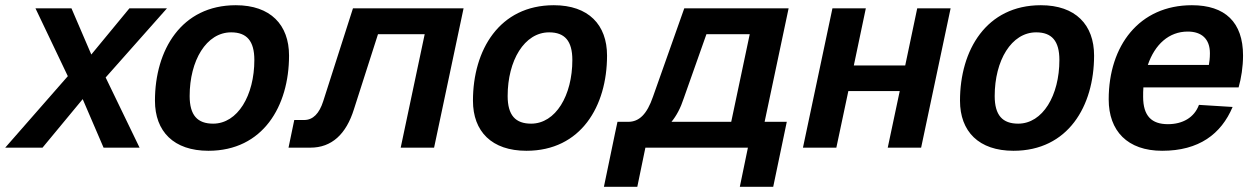

<svg xmlns="http://www.w3.org/2000/svg" viewBox="-44 -566 4816 736"><path d="M-24 0H119L273 -186L353 0H491L361 -269L596 -534H452L306 -357L230 -534H92L216 -274Z M755 12C964 12 1064 -159 1064 -353C1064 -471 993 -546 860 -546C651 -546 550 -374 550 -180C550 -62 622 12 755 12ZM773 -92C713 -92 683 -124 683 -198C683 -334 747 -442 842 -442C902 -442 931 -409 931 -336C931 -200 867 -92 773 -92Z M1062 0H1146C1227 0 1283 -51 1313 -148L1405 -435H1584L1492 0H1620L1733 -534H1309L1195 -178C1180 -131 1156 -106 1122 -106H1084Z M1974 12C2183 12 2283 -159 2283 -353C2283 -471 2212 -546 2079 -546C1870 -546 1769 -374 1769 -180C1769 -62 1841 12 1974 12ZM1992 -92C1932 -92 1902 -124 1902 -198C1902 -334 1966 -442 2061 -442C2121 -442 2150 -409 2150 -336C2150 -200 2086 -92 1992 -92Z M2271 150H2399L2430 0H2823L2792 150H2920L2972 -99H2887L2979 -534H2579L2459 -195C2436 -128 2406 -99 2364 -99H2323L2314 -57ZM2577 -189 2664 -435H2830L2759 -99H2530C2549 -122 2565 -152 2577 -189Z M3034 0H3162L3208 -217H3405L3359 0H3487L3600 -534H3472L3426 -315H3229L3275 -534H3147Z M3841 12C4050 12 4150 -159 4150 -353C4150 -471 4079 -546 3946 -546C3737 -546 3636 -374 3636 -180C3636 -62 3708 12 3841 12ZM3859 -92C3799 -92 3769 -124 3769 -198C3769 -334 3833 -442 3928 -442C3988 -442 4017 -409 4017 -336C4017 -200 3953 -92 3859 -92Z M4411 12C4552 12 4637 -52 4681 -156L4552 -164C4534 -115 4489 -90 4433 -90C4371 -90 4338 -121 4338 -195C4338 -207 4338 -220 4339 -231H4704C4714 -266 4721 -310 4721 -353C4721 -481 4652 -546 4525 -546C4323 -546 4206 -391 4206 -185C4206 -64 4278 12 4411 12ZM4509 -445C4562 -445 4594 -417 4594 -362C4594 -342 4592 -329 4590 -317H4356C4383 -396 4437 -445 4509 -445Z"/></svg>

Font: Geist SemiBold
Style: Italic
Weight: 600
Italic angle: -12°
Designer: Basement.studio, Andrés Briganti, Mateo Zaragoza
Foundry: Basement.studio, Vercel, Andrés Briganti, Guido Ferreyra, Mateo Zaragoza
Version: Version 1.500